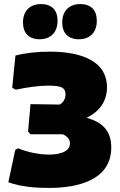

<svg xmlns="http://www.w3.org/2000/svg" viewBox="-20 -912 590 944"><path d="M406 -333C467 -362 506 -413 506 -482C506 -631 342 -658 225 -658C163 -658 107 -652 56 -639L40 -481L57 -471C120 -484 174 -491 219 -491C250 -491 272 -488 284 -482C296 -476 302 -465 302 -449C302 -427 293 -410 274 -398L130 -400L118 -266L129 -252H289C312 -241 324 -226 324 -207C324 -159 256 -152 221 -152C172 -152 114 -164 69 -183L55 -175L21 -16C84 7 156 12 222 12C354 12 527 -22 527 -187C527 -270 483 -311 406 -333ZM242 -871C227 -885 207 -892 182 -892C126 -892 93 -857 93 -802C93 -749 122 -719 175 -719C231 -719 263 -755 263 -810C263 -836 256 -856 242 -871ZM435 -871C420 -885 400 -892 375 -892C319 -892 286 -857 286 -802C286 -749 315 -719 368 -719C424 -719 456 -755 456 -810C456 -836 449 -856 435 -871Z"/></svg>

Font: Luna Sans Black
Style: Regular
Weight: 900
Designer: Juan Pablo del Peral
Foundry: Huerta Tipografica
Version: Version 2.001; ttfautohint (v1.5)